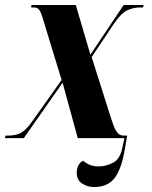

<svg xmlns="http://www.w3.org/2000/svg" viewBox="-45 -556 610 773"><path d="M-25 0 -23 -10H-15Q19 -10 39 -21Q59 -32 80 -61L203 -234L126 -486Q119 -509 112 -517.5Q105 -526 90 -526H80L82 -536H260L319 -336L453 -536H533L531 -526H521Q491 -526 467 -514.5Q443 -503 414 -461L324 -326L403 -77Q413 -45 421.5 -31Q430 -17 437.5 -13.5Q445 -10 454 -10H467L458 42Q445 123 417 160Q389 197 334 197Q307 197 285.5 183Q264 169 264 139Q264 123 270.5 110Q277 97 290 91Q315 114 352 114Q382 114 410.5 99Q439 84 448 37L456 0H268L207 -223L51 0Z"/></svg>

Font: Noto Serif Display ExtraCondensed ExtraBold
Style: Italic
Weight: 800
Width: 2
Italic angle: -12°
Designer: Monotype Design Team
Foundry: Monotype Imaging Inc.
Version: Version 2.009